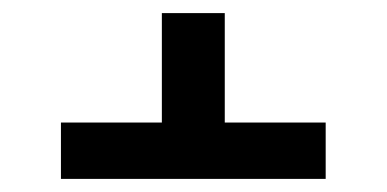

<svg xmlns="http://www.w3.org/2000/svg" viewBox="-20 -555 590 293"><path d="M477 -282H73V-368H227V-535H323V-368H477Z"/></svg>

Font: Lode Dark Term
Style: Bold
Weight: 700
Monospace: yes
Designer: Belleve Invis
Foundry: Belleve Invis
Version: Version 29.2.0